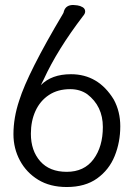

<svg xmlns="http://www.w3.org/2000/svg" viewBox="-20 -734 540 771"><path d="M248 17Q181 17 133.5 -12Q86 -41 60 -89.5Q34 -138 34 -195Q34 -261 57 -330Q92 -442 233 -679Q235 -681 237 -690Q245 -714 274 -714Q279 -714 290.5 -712.5Q302 -711 312 -705Q322 -699 322 -688Q322 -679 313 -669Q210 -534 156 -416L144 -392Q187 -436 265 -436Q375 -436 437 -334Q463 -286 463 -227Q463 -163 440.5 -107.5Q418 -52 370 -17.5Q322 17 248 17ZM248 -44Q318 -44 355.5 -94.5Q393 -145 393 -224Q393 -308 330 -356Q301 -376 262 -376Q212 -376 176.5 -352.5Q141 -329 122.5 -288.5Q104 -248 104 -197Q104 -129 141.5 -86.5Q179 -44 248 -44Z"/></svg>

Font: LXGW WenKai Mono TC
Style: Regular
Weight: 400
Designer: LXGW / Fontworks Inc.
Foundry: LXGW / Fontworks Inc.
Version: Version 1.330